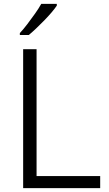

<svg xmlns="http://www.w3.org/2000/svg" viewBox="-20 -967 558 987"><path d="M99 0V-714H168V-62H495V0ZM272 -938Q262 -923 245 -903Q228 -883 207.5 -862Q187 -841 166.5 -821.5Q146 -802 128 -787H82V-797Q100 -816 120.5 -843Q141 -870 160.5 -897.5Q180 -925 192 -947H272Z"/></svg>

Font: Noto Sans Oriya Light
Style: Regular
Weight: 300
Version: Version 2.003